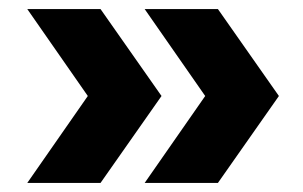

<svg xmlns="http://www.w3.org/2000/svg" viewBox="-20 -462 666 422"><path d="M201 -60H40L173 -251L40 -442H201L335 -251ZM459 -60H298L431 -251L298 -442H459L593 -251Z"/></svg>

Font: Special Gothic Expanded One
Style: Regular
Weight: 400
Designer: Alistair McCready
Foundry: Monolith
Version: Version 1.010; ttfautohint (v1.8.4.7-5d5b)